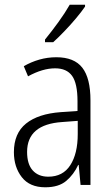

<svg xmlns="http://www.w3.org/2000/svg" viewBox="-20 -785 475 815"><path d="M219 -542Q295 -542 329.5 -497.5Q364 -453 364 -359V0H322L314 -85H312Q293 -44 261 -17Q229 10 172 10Q106 10 72.5 -33Q39 -76 39 -139Q39 -219 90.5 -260.5Q142 -302 238 -309L309 -314V-355Q309 -431 286 -463Q263 -495 214 -495Q161 -495 99 -461L81 -504Q112 -522 147 -532Q182 -542 219 -542ZM244 -267Q95 -257 95 -140Q95 -88 119 -61.5Q143 -35 185 -35Q247 -35 278.5 -84Q310 -133 310 -216V-272ZM341 -757Q326 -735 302.5 -707Q279 -679 253 -652Q227 -625 206 -606H171V-617Q201 -654 228.5 -692Q256 -730 276 -765H341Z"/></svg>

Font: Noto Sans Lao Looped Condensed Light
Style: Regular
Weight: 300
Width: 3
Designer: Mark Frömberg, Ben Mitchell
Foundry: The Fontpad Ltd
Version: Version 1.002; ttfautohint (v1.8.4.7-5d5b)